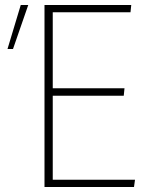

<svg xmlns="http://www.w3.org/2000/svg" viewBox="-20 -748 619 768"><path d="M10 -552 63 -728H93L32 -552ZM158 -728H505L502 -699H191V-395H478L475 -365H191V-29H520L516 0H158Z"/></svg>

Font: Murecho ExtraLight
Style: Regular
Weight: 200
Designer: Neil Summerour
Foundry: Positype
Version: Version 1.010; ttfautohint (v1.8.3)